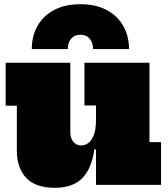

<svg xmlns="http://www.w3.org/2000/svg" viewBox="-20 -878 798 912"><path d="M593 -645H422Q422 -675 406.2 -694Q390.5 -713 362 -713Q333.5 -713 317.8 -694Q302 -675 302 -645H131Q131 -708 158.8 -756Q186.5 -804 238.2 -831Q290 -858 362 -858Q433.5 -858 485 -831.2Q536.5 -804.5 564.5 -756.5Q592.5 -708.5 593 -645ZM436 -377H381V-580H690V-203H745V0H436ZM314 -580V-250Q314 -221.5 328.5 -204.2Q343 -187 366 -187Q383 -187 399 -198.2Q415 -209.5 425.5 -236.2Q436 -263 436 -309L470 -168H428Q415.5 -77.5 371 -31.8Q326.5 14 240 14Q148.5 14 104.2 -33.2Q60 -80.5 60 -163V-376H7V-580Z"/></svg>

Font: Hepta Slab ExtraLight Black
Style: Regular
Weight: 900
Version: Version 1.102